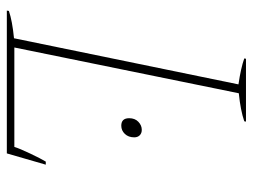

<svg xmlns="http://www.w3.org/2000/svg" viewBox="-109 -631 740 562"><g transform="rotate(90 261.0 -350.0)"><path d="M12 -6Q41 -16 92 -21L227 -678Q179 -685 151 -695L152 -700H336L335 -695Q303 -684 253 -679L119 -22H410Q415 -38 429.5 -68.5Q444 -99 453 -114H462L429 0H11ZM326 -358Q326 -375 336.5 -385Q347 -395 360 -395Q370 -395 376 -389Q382 -383 382 -373Q382 -356 372 -345.5Q362 -335 348 -335Q326 -335 326 -358Z"/></g></svg>

Font: Trirong Thin
Style: Italic
Weight: 250
Italic angle: -12°
Designer: Katatrad Team
Foundry: CadsonDemak
Version: Version 1.001